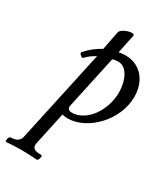

<svg xmlns="http://www.w3.org/2000/svg" viewBox="-262 -615 851 976"><g transform="rotate(30 164.0 -127.0)"><path d="M-61 273C-37 271 -6 269 28 269C64 269 93 271 119 273C128 273 137 241 127 241C84 241 70 230 76 200L117 9C130 12 140 13 148 13C266 13 389 -114 389 -251C389 -348 330 -412 246 -412C232 -412 219 -411 206 -408L229 -518C234 -540 156 -520 151 -492L130 -384C100 -368 69 -345 42 -314C35 -307 58 -286 64 -293C82 -313 103 -326 121 -336L4 204C-1 229 -20 241 -52 241C-64 241 -70 273 -61 273ZM152 -23C137 -23 128 -30 128 -44C128 -47 129 -51 130 -56L196 -361C208 -365 219 -366 230 -366C279 -366 310 -302 310 -232C310 -127 240 -23 152 -23Z"/></g></svg>

Font: Junicode Two Beta SemiCondensed Medium
Style: Italic
Weight: 500
Width: 4
Italic angle: -10°
Version: Version 1.063